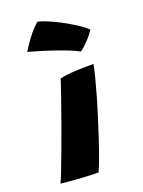

<svg xmlns="http://www.w3.org/2000/svg" viewBox="-175 -789 638 857"><g transform="rotate(-20 144.0 -361.0)"><path d="M140.5 1.5Q106 1.5 59 -1.5Q12 -4.5 -36 -9.5Q-29.5 -22.5 -14.2 -61.5Q1 -100.5 20.5 -153.5Q40 -206.5 60.5 -263.2Q81 -320 98.2 -369.8Q115.5 -419.5 125.5 -450.5Q146 -456 176.5 -458.2Q207 -460.5 236.8 -461Q266.5 -461.5 285 -461.5Q282.5 -444 273.2 -407.8Q264 -371.5 250.5 -324.2Q237 -277 221.2 -226.8Q205.5 -176.5 190 -130.2Q174.5 -84 161.5 -49Q148.5 -14 140.5 1.5ZM114.5 -724Q125.5 -722.5 151.8 -712.2Q178 -702 210 -685.5Q242 -669 272.8 -649.5Q303.5 -630 324.5 -610.5Q315 -595 300 -578Q285 -561 271 -548.2Q257 -535.5 251 -533Q234 -542.5 206 -553.8Q178 -565 145.2 -576.2Q112.5 -587.5 81 -597Q49.5 -606.5 25.5 -613Q29.5 -619 42 -638.5Q54.5 -658 73.2 -681.5Q92 -705 114.5 -724Z"/></g></svg>

Font: Grandstander ExtraBold
Style: Italic
Weight: 800
Italic angle: -15°
Designer: Tyler Finck
Foundry: Etcetera Type Co
Version: Version 1.200; ttfautohint (v1.8.3)